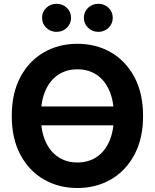

<svg xmlns="http://www.w3.org/2000/svg" viewBox="-20 -965 803 996"><path d="M621.6 -412.6V-314.9H150.9V-412.6ZM381.3 10.3Q284.7 10.3 207.5 -34.2Q130.4 -78.6 85.7 -162.4Q41 -246.1 41 -363.3Q41 -481.4 85.7 -565.2Q130.4 -648.9 207.5 -693.4Q284.7 -737.8 381.3 -737.8Q478.5 -737.8 555.4 -693.4Q632.3 -648.9 677.2 -565.2Q722.2 -481.4 722.2 -363.3Q722.2 -246.1 677.2 -162.4Q632.3 -78.6 555.4 -34.2Q478.5 10.3 381.3 10.3ZM381.3 -122.1Q438 -122.1 480.5 -149.9Q522.9 -177.7 546.9 -231.7Q570.8 -285.6 570.8 -363.3Q570.8 -441.4 546.9 -495.6Q522.9 -549.8 480.5 -577.6Q438 -605.5 381.3 -605.5Q325.2 -605.5 282.5 -577.4Q239.7 -549.3 215.8 -495.4Q191.9 -441.4 191.9 -363.3Q191.9 -285.6 215.8 -231.9Q239.7 -178.2 282.5 -150.1Q325.2 -122.1 381.3 -122.1ZM490.2 -799.8Q458.5 -799.8 436.8 -821Q415 -842.3 415 -872.6Q415 -903.3 436.8 -924.3Q458.5 -945.3 490.2 -945.3Q521.5 -945.3 543.2 -924.3Q564.9 -903.3 564.9 -872.6Q564.9 -842.3 543.2 -821Q521.5 -799.8 490.2 -799.8ZM273.4 -799.8Q241.7 -799.8 220 -821Q198.2 -842.3 198.2 -872.6Q198.2 -903.3 220 -924.3Q241.7 -945.3 273.4 -945.3Q305.2 -945.3 326.9 -924.3Q348.6 -903.3 348.6 -872.6Q348.6 -842.3 326.9 -821Q305.2 -799.8 273.4 -799.8Z"/></svg>

Font: Inter 20pt
Style: Bold
Weight: 700
Version: Version 4.001;git-66647c0bb